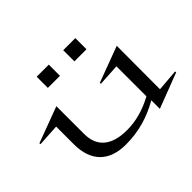

<svg xmlns="http://www.w3.org/2000/svg" viewBox="-160 -883 1144 1144"><g transform="rotate(-45 412.0 -311.0)"><path d="M-25.9 -350.1 202.1 -435.1V-201.2Q202.1 -119.6 252.4 -77.9Q302.7 -36.1 399.9 -36.1Q511.2 -36.1 623 -97.2V-350.1L484.9 -341.8L482.9 -350.1L710.9 -435.1L710 -69.8L848.1 -81.1L850.1 -73.2L627 12.2V-60.1Q489.7 20 335 20Q227.1 20 171.1 -37.1Q115.2 -94.2 115.2 -201.2V-350.1L-23.9 -341.8ZM243.2 -547.9V-642.1H345.2V-547.9ZM466.8 -547.9V-642.1H568.8V-547.9Z"/></g></svg>

Font: Halibut Exp
Style: Regular
Weight: 400
Width: 7
Designer: Matteo Maggi
Foundry: Collletttivo
Version: Version 3.080 | FøM Fix